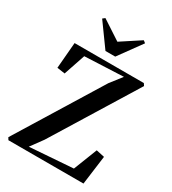

<svg xmlns="http://www.w3.org/2000/svg" viewBox="-230 -1097 1089 1217"><g transform="rotate(30 315.0 -489.0)"><path d="M29.5 0 19.5 -16.5 397.5 -630 463 -714 179.5 -701.5 126.5 -544.5 69 -553 85 -743H592L602.5 -727L227 -118L162 -29L479 -52L546.5 -224.5L607 -211.5L579 0ZM279.5 -797.5 158.5 -965 175 -978 315.5 -886 456 -978 472.5 -965 351 -797.5Z"/></g></svg>

Font: Merriweather 144pt SemiBold
Style: Regular
Weight: 600
Version: Version 2.100